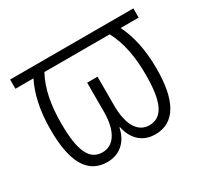

<svg xmlns="http://www.w3.org/2000/svg" viewBox="-117 -694 918 866"><g transform="rotate(-30 342.0 -261.0)"><path d="M216 10C278 10 326 -28 340 -98H343C358 -27 404 10 466 10C569 10 618 -81 618 -242C619 -342 599 -425 569 -484H663V-532H21V-484H115C85 -425 65 -341 66 -242C66 -77 114 10 216 10ZM219 -39C152 -39 122 -101 122 -242C121 -337 137 -421 172 -484H512C547 -420 563 -336 562 -241C562 -105 532 -39 463 -39C408 -39 369 -88 369 -196V-346H315V-196C315 -92 276 -39 219 -39Z"/></g></svg>

Font: Noto Sans SemiCondensed Light
Style: Regular
Weight: 300
Width: 4
Designer: Monotype Design Team
Foundry: Monotype Imaging Inc.
Version: Version 2.013